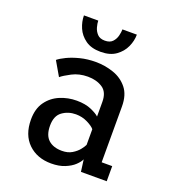

<svg xmlns="http://www.w3.org/2000/svg" viewBox="-130 -798 811 907"><g transform="rotate(20 275.0 -345.0)"><path d="M230 11Q159 11 114.5 -32Q70 -75 70 -152Q70 -206.5 95 -241.2Q120 -276 159.8 -292.8Q199.5 -309.5 243.5 -309.5Q287.5 -309.5 317.8 -296Q348 -282.5 358.5 -271.5V-345Q358.5 -394.5 328 -414.2Q297.5 -434 254 -434Q210.5 -434 175.5 -415.8Q140.5 -397.5 126 -385L84.5 -456.5Q97.5 -467.5 124.2 -480.5Q151 -493.5 187.5 -502.8Q224 -512 265.5 -512Q312 -512 355 -497.2Q398 -482.5 425.5 -448.5Q453 -414.5 453 -356.5V-76H506V0H376.5L368.5 -60Q362 -45.5 344.5 -29Q327 -12.5 298.2 -0.8Q269.5 11 230 11ZM257.5 -62.5Q287 -62.5 307.8 -75Q328.5 -87.5 341 -103.2Q353.5 -119 358 -129V-207.5Q348.5 -220 321 -233.8Q293.5 -247.5 262 -247.5Q223.5 -247.5 194 -226.2Q164.5 -205 164.5 -155.5Q164.5 -107.5 189.2 -85Q214 -62.5 257.5 -62.5ZM269 -564.5Q222 -564.5 192.8 -585.5Q163.5 -606.5 150.2 -637.5Q137 -668.5 137 -699.5H209Q209 -686 214 -667.5Q219 -649 232 -635Q245 -621 270 -621Q295.5 -621 308.5 -635Q321.5 -649 326 -667.5Q330.5 -686 330.5 -699.5H403Q403 -668.5 389 -637.5Q375 -606.5 345.5 -585.5Q316 -564.5 269 -564.5Z"/></g></svg>

Font: Trispace SemiCondensed
Style: Regular
Weight: 400
Width: 4
Designer: Tyler Finck
Foundry: Etcetera Type Company
Version: Version 1.210; ttfautohint (v1.8.3)